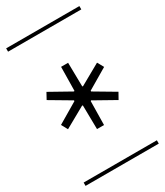

<svg xmlns="http://www.w3.org/2000/svg" viewBox="-188 -782 735 856"><g transform="rotate(-30 179.5 -354.0)"><path d="M203.1 -390.1 310.1 -450.2 328.1 -418 223.1 -356V-352.1L328.1 -290L310.1 -257.8L203.1 -317.9L200.2 -315.9L198.2 -193.8H162.1L160.2 -315.9L157.2 -317.9L49.8 -257.8L32.2 -290L137.2 -352.1V-356L32.2 -418L49.8 -450.2L157.2 -390.1L160.2 -392.1L162.1 -514.2H198.2L200.2 -392.1ZM-8.8 -708H368.2V-690.9H-8.8ZM-8.8 -17.1H368.2V0H-8.8Z"/></g></svg>

Font: FoglihtenFr02
Style: Regular
Weight: 500
Version: Version 0.68